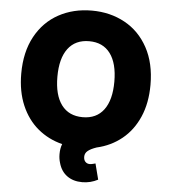

<svg xmlns="http://www.w3.org/2000/svg" viewBox="-60 -771 890 1013"><g transform="rotate(5 385.5 -264.0)"><path d="M473.1 0.5Q441.9 11.2 427 23.7Q412.1 36.1 412.1 54.7Q412.1 71.8 421.1 81.3Q430.2 90.8 444.3 90.8Q452.1 90.8 460 88.6Q467.8 86.4 474.6 85L496.1 168.9Q457 189.5 413.1 189.5Q365.2 189.5 332.8 166Q300.3 142.6 288.1 98.6Q281.2 76.7 281.2 51.8Q281.2 22 290.5 -1.5Q216.8 -20 161.1 -66.4Q105.5 -112.8 74.2 -185.8Q43 -258.8 43 -353.5Q43 -467.8 87.6 -549.8Q132.3 -631.8 210 -674.3Q287.6 -716.8 385.7 -716.8Q482.9 -716.8 560.5 -674.3Q638.2 -631.8 682.9 -549.8Q727.5 -467.8 727.5 -353.5Q727.5 -256.8 695.3 -183.1Q663.1 -109.4 605.7 -63Q548.3 -16.6 473.1 0.5ZM385.7 -554.7Q312.5 -554.7 273.4 -502.7Q234.4 -450.7 234.4 -353.5Q234.4 -256.3 273.4 -204.3Q312.5 -152.3 385.7 -152.3Q458.5 -152.3 497.3 -204.3Q536.1 -256.3 536.1 -353.5Q536.1 -450.7 497.3 -502.7Q458.5 -554.7 385.7 -554.7Z"/></g></svg>

Font: Pretendard Std Black
Style: Regular
Weight: 900
Designer: Base glyphs from Inter by Rasmus Andersson; Hangeul glyphs from Noto Sans CJK(Source Han Sans) by Jang Soo-young and Kan
Foundry: Kil Hyung-jin
Version: Version 1.309